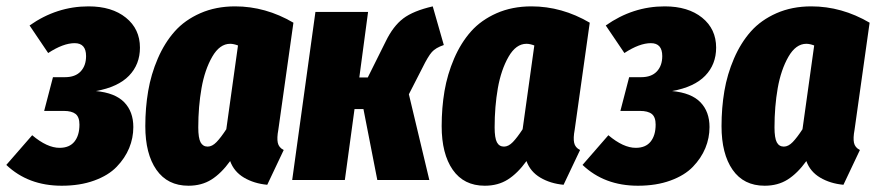

<svg xmlns="http://www.w3.org/2000/svg" viewBox="-42 -571 2778 609"><path d="M238.8 -550.8Q313 -550.8 357.4 -514.9Q401.9 -479 401.9 -419.9Q401.9 -366.7 367.2 -330.8Q332.5 -294.9 262.2 -282.2Q323.2 -276.4 352.1 -246.6Q380.9 -216.8 380.9 -168Q380.9 -133.3 367.7 -101.3Q354.5 -69.3 328.1 -42Q301.8 -14.6 256.8 1.7Q211.9 18.1 153.8 18.1Q47.4 18.1 -22 -47.9L60.1 -142.1Q107.4 -102.1 147 -102.1Q178.2 -102.1 194.1 -121.8Q210 -141.6 210 -175.8Q210 -199.7 197.8 -209.5Q185.5 -219.2 160.2 -219.2H98.1L126 -326.2H164.1Q196.8 -326.2 213.9 -344.5Q231 -362.8 231 -393.1Q231 -434.1 194.8 -434.1Q158.7 -434.1 110.8 -402.8L51.8 -490.2Q137.7 -550.8 238.8 -550.8Z M703.6 -550.8Q800.3 -550.8 888.7 -499L840.8 -159.2Q835.9 -133.3 839.1 -118.2Q842.3 -103 857.9 -95.2L805.7 15.1Q763.7 11.2 731.9 -7.6Q700.2 -26.4 688 -60.1Q659.7 -21 628.7 -1.5Q597.7 18.1 555.7 18.1Q489.3 18.1 454.1 -32.5Q418.9 -83 418.9 -170.9Q418.9 -229 428 -282.2Q437 -335.4 458.5 -385.3Q480 -435.1 512 -471.2Q543.9 -507.3 593.3 -529.1Q642.6 -550.8 703.6 -550.8ZM688 -432.1Q654.8 -432.1 631.1 -390.9Q607.4 -349.6 597.2 -291.3Q586.9 -232.9 586.9 -167Q586.9 -133.3 594.2 -119.6Q601.6 -106 616.7 -106Q630.9 -106 644.8 -120.4Q658.7 -134.8 675.8 -161.1L712.9 -426.8Q698.7 -432.1 688 -432.1Z M1330.6 -550.8 1365.7 -428.2Q1339.8 -419.4 1327.9 -406Q1315.9 -392.6 1297.9 -356L1254.9 -272L1319.8 0H1154.8L1110.8 -225.1H1082.5L1051.8 0H884.8L958.5 -533.2H1125.5L1097.7 -325.2H1124.5L1181.6 -439.9Q1205.1 -488.3 1237.1 -512.5Q1269 -536.6 1330.6 -550.8Z M1643.6 -550.8Q1740.2 -550.8 1828.6 -499L1780.8 -159.2Q1775.9 -133.3 1779.1 -118.2Q1782.2 -103 1797.9 -95.2L1745.6 15.1Q1703.6 11.2 1671.9 -7.6Q1640.1 -26.4 1627.9 -60.1Q1599.6 -21 1568.6 -1.5Q1537.6 18.1 1495.6 18.1Q1429.2 18.1 1394 -32.5Q1358.9 -83 1358.9 -170.9Q1358.9 -229 1367.9 -282.2Q1377 -335.4 1398.4 -385.3Q1419.9 -435.1 1451.9 -471.2Q1483.9 -507.3 1533.2 -529.1Q1582.5 -550.8 1643.6 -550.8ZM1627.9 -432.1Q1594.7 -432.1 1571 -390.9Q1547.4 -349.6 1537.1 -291.3Q1526.9 -232.9 1526.9 -167Q1526.9 -133.3 1534.2 -119.6Q1541.5 -106 1556.6 -106Q1570.8 -106 1584.7 -120.4Q1598.6 -134.8 1615.7 -161.1L1652.8 -426.8Q1638.7 -432.1 1627.9 -432.1Z M2066.4 -550.8Q2140.6 -550.8 2185.1 -514.9Q2229.5 -479 2229.5 -419.9Q2229.5 -366.7 2194.8 -330.8Q2160.2 -294.9 2089.8 -282.2Q2150.9 -276.4 2179.7 -246.6Q2208.5 -216.8 2208.5 -168Q2208.5 -133.3 2195.3 -101.3Q2182.1 -69.3 2155.8 -42Q2129.4 -14.6 2084.5 1.7Q2039.6 18.1 1981.4 18.1Q1875 18.1 1805.7 -47.9L1887.7 -142.1Q1935.1 -102.1 1974.6 -102.1Q2005.9 -102.1 2021.7 -121.8Q2037.6 -141.6 2037.6 -175.8Q2037.6 -199.7 2025.4 -209.5Q2013.2 -219.2 1987.8 -219.2H1925.8L1953.6 -326.2H1991.7Q2024.4 -326.2 2041.5 -344.5Q2058.6 -362.8 2058.6 -393.1Q2058.6 -434.1 2022.5 -434.1Q1986.3 -434.1 1938.5 -402.8L1879.4 -490.2Q1965.3 -550.8 2066.4 -550.8Z M2531.2 -550.8Q2627.9 -550.8 2716.3 -499L2668.5 -159.2Q2663.6 -133.3 2666.7 -118.2Q2669.9 -103 2685.5 -95.2L2633.3 15.1Q2591.3 11.2 2559.6 -7.6Q2527.8 -26.4 2515.6 -60.1Q2487.3 -21 2456.3 -1.5Q2425.3 18.1 2383.3 18.1Q2316.9 18.1 2281.7 -32.5Q2246.6 -83 2246.6 -170.9Q2246.6 -229 2255.6 -282.2Q2264.6 -335.4 2286.1 -385.3Q2307.6 -435.1 2339.6 -471.2Q2371.6 -507.3 2420.9 -529.1Q2470.2 -550.8 2531.2 -550.8ZM2515.6 -432.1Q2482.4 -432.1 2458.7 -390.9Q2435.1 -349.6 2424.8 -291.3Q2414.6 -232.9 2414.6 -167Q2414.6 -133.3 2421.9 -119.6Q2429.2 -106 2444.3 -106Q2458.5 -106 2472.4 -120.4Q2486.3 -134.8 2503.4 -161.1L2540.5 -426.8Q2526.4 -432.1 2515.6 -432.1Z"/></svg>

Font: Fira Sans Compressed ExtraBold
Style: Italic
Weight: 800
Width: 3
Italic angle: -8°
Designer: Carrois Corporate & Edenspiekermann AG
Foundry: Carrois Corporate GbR & Edenspiekermann AG
Version: Version 4.203;PS 004.203;hotconv 1.0.88;makeotf.lib2.5.64775